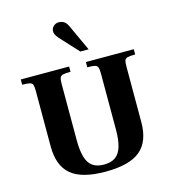

<svg xmlns="http://www.w3.org/2000/svg" viewBox="-134 -1043 1035 1162"><g transform="rotate(-15 383.5 -461.5)"><path d="M384 12Q235 12 168 -44.5Q101 -101 101 -222V-570Q101 -595 97.5 -607Q94 -619 79 -623Q64 -627 31 -627V-660H334V-627Q302 -627 287 -623.5Q272 -620 267.5 -608Q263 -596 263 -570V-217Q263 -155 274.5 -113.5Q286 -72 313 -52Q340 -32 385 -32Q431 -32 458 -52Q485 -72 497 -113.5Q509 -155 509 -217V-570Q509 -596 504.5 -608Q500 -620 485.5 -623.5Q471 -627 439 -627V-660H739V-627Q706 -627 691 -623Q676 -619 672.5 -607Q669 -595 669 -570V-222Q669 -101 601.5 -44.5Q534 12 384 12ZM423 -730 319 -843Q303 -862 299 -871.5Q295 -881 295 -891Q295 -909 309 -922Q323 -935 342 -935Q359 -935 373 -927Q387 -919 397 -899L475 -730Z"/></g></svg>

Font: Frank Ruhl Libre ExtraBold
Style: Regular
Weight: 800
Designer: Yanek Iontef
Foundry: Fontef
Version: Version 6.003;gftools[0.9.30]